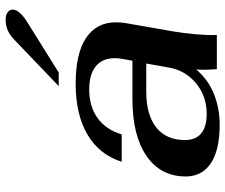

<svg xmlns="http://www.w3.org/2000/svg" viewBox="-79 -709 798 680"><g transform="rotate(-90 320.0 -369.0)"><path d="M35 -110Q35 -199 107.5 -249Q180 -299 309 -299H445L451 -333Q454 -348 454 -361Q454 -405 425.5 -428.5Q397 -452 343 -452Q283 -452 242 -422.5Q201 -393 184 -337H87Q112 -416 183 -458Q254 -500 363 -500Q471 -500 526 -463Q581 -426 581 -357Q581 -340 578 -322L550 -162Q534 -68 536 0H415Q413 -30 413 -43Q413 -62 414 -73Q377 -30 326.5 -10Q276 10 219 10Q128 10 81.5 -21.5Q35 -53 35 -110ZM421 -171 435 -250H336Q253 -250 208.5 -214.5Q164 -179 164 -113Q164 -75 187.5 -55.5Q211 -36 256 -36Q320 -36 365.5 -74Q411 -112 421 -171ZM520 -718Q537 -734 553.5 -741Q570 -748 591 -748Q607 -748 616.5 -741Q626 -734 626 -723Q626 -698 576 -668L403 -560H355Z"/></g></svg>

Font: Fahkwang SemiBold
Style: Italic
Weight: 600
Italic angle: -10°
Version: Version 1.000; ttfautohint (v1.6)